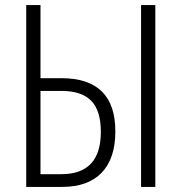

<svg xmlns="http://www.w3.org/2000/svg" viewBox="-20 -734 713 754"><path d="M83 0V-714H139V-427H221Q433 -427 433 -218Q433 -112 379.5 -56Q326 0 224 0ZM534 0V-714H590V0ZM139 -50H221Q376 -50 376 -216Q376 -300 338 -338.5Q300 -377 221 -377H139Z"/></svg>

Font: Noto Sans Condensed Light
Style: Regular
Weight: 300
Width: 3
Designer: Monotype Design Team
Foundry: Monotype Imaging Inc.
Version: Version 2.013; ttfautohint (v1.8.4.7-5d5b)